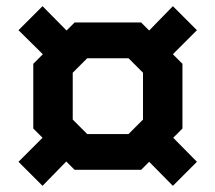

<svg xmlns="http://www.w3.org/2000/svg" viewBox="-20 -643 699 623"><path d="M542 -196 619 -118 541 -40 464 -118 438 -92H222L195 -119L118 -40L40 -118L118 -196L88 -226V-436L119 -467L40 -545L118 -623L196 -544L222 -570H438L464 -544L541 -623L619 -545L541 -467L572 -436V-226ZM397 -208 444 -255V-407L397 -454H263L216 -407V-255L263 -208Z"/></svg>

Font: Chakra Petch
Style: Bold
Weight: 700
Designer: Katatrad Aksorn Co.,Ltd.
Foundry: Cadson Demak Co.,Ltd.
Version: Version 1.000; ttfautohint (v1.6)